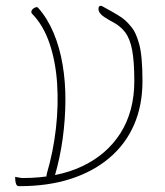

<svg xmlns="http://www.w3.org/2000/svg" viewBox="-20 -628 566 659"><path d="M47 11Q44 11 41.5 10.5Q39 10 37 7Q35 4 33.5 -2.5Q32 -9 32 -21Q39 -20 45.5 -18.5Q52 -17 59 -17Q117 -17 168 -27Q219 -37 261.5 -57Q304 -77 337 -105.5Q370 -134 393.5 -171Q417 -208 429 -253Q441 -298 441 -349Q441 -417 433.5 -456.5Q426 -496 409 -518Q392 -540 364 -554Q333 -571 325.5 -580Q318 -589 318 -597Q318 -600 318.5 -602Q319 -604 320 -605.5Q321 -607 323 -607.5Q325 -608 327 -608Q329 -608 332 -606Q365 -588 382.5 -577.5Q400 -567 410 -558Q420 -549 432 -534Q446 -518 457.5 -477.5Q469 -437 469 -349Q469 -266 440 -199.5Q411 -133 355.5 -86Q300 -39 222.5 -14Q145 11 47 11ZM141 -33Q163 -108 172 -187.5Q181 -267 176 -342Q171 -417 150 -479Q129 -541 90 -581Q87 -584 87.5 -588Q88 -592 91 -595.5Q94 -599 98 -601Q102 -603 105.5 -603.5Q109 -604 111 -601Q143 -565 164 -515Q185 -465 195 -405.5Q205 -346 204.5 -281Q204 -216 195 -151Q186 -86 168 -24Q166 -17 160.5 -13Q155 -9 149.5 -9Q144 -9 141 -15Q138 -21 141 -33Z"/></svg>

Font: Noto Rashi Hebrew Thin
Style: Regular
Weight: 250
Version: Version 1.006